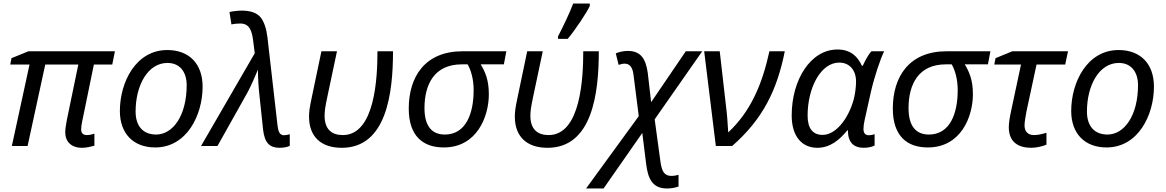

<svg xmlns="http://www.w3.org/2000/svg" viewBox="-20 -826 6594 1086"><path d="M147 -461 47 0H136L236 -461H423L358 -147C352 -116 349 -93 349 -78C349 -25 383 10 444 10C471 10 495 3 514 -2V-70C503 -66 487 -62 471 -62C450 -62 439 -73 439 -94C439 -105 441 -121 445 -140L511 -461H615L630 -536H141L45 -497L38 -461Z M858 8C1036 8 1126 -174 1126 -336C1126 -464 1051 -543 926 -543C749 -543 658 -362 658 -198C658 -71 734 8 858 8ZM863 -65C790 -65 747 -112 747 -195C747 -345 817 -470 927 -470C1007 -470 1036 -406 1036 -346C1036 -170 957 -65 863 -65Z M1562 10C1581 10 1606 6 1619 -1V-67C1608 -63 1594 -61 1586 -61C1563 -61 1554 -81 1550 -114L1493 -613C1487 -664 1474 -703 1454 -728C1433 -753 1398 -766 1347 -766C1323 -766 1295 -762 1278 -758L1289 -688C1302 -691 1320 -693 1339 -693C1390 -693 1405 -654 1412 -595L1421 -525L1117 0H1210L1381 -305C1402 -345 1420 -387 1439 -432C1439 -381 1443 -325 1448 -282L1468 -93C1477 -16 1506 10 1562 10Z M1913 10C2166 10 2203 -298 2203 -536H2115C2115 -390 2102 -62 1919 -62C1856 -62 1816 -95 1816 -171C1816 -195 1819 -220 1831 -276L1886 -536H1798L1743 -273C1731 -217 1728 -193 1728 -166C1728 -55 1794 10 1913 10Z M2292 -212C2292 -56 2373 8 2490 8C2678 8 2745 -167 2745 -293C2745 -378 2722 -423 2699 -462H2830L2844 -536H2596C2384 -536 2292 -392 2292 -212ZM2381 -214C2381 -348 2436 -462 2592 -462H2625C2644 -429 2659 -379 2659 -316C2659 -183 2615 -65 2496 -65C2425 -65 2381 -110 2381 -214Z M3077 10C3330 10 3367 -298 3367 -536H3279C3279 -390 3266 -62 3083 -62C3020 -62 2980 -95 2980 -171C2980 -195 2983 -220 2995 -276L3050 -536H2962L2907 -273C2895 -217 2892 -193 2892 -166C2892 -55 2958 10 3077 10ZM3136 -606H3191C3234 -657 3299 -755 3316 -792V-806H3222C3203 -754 3161 -667 3136 -620Z M3394 240 3613 -74 3635 103C3645 181 3668 240 3752 240C3777 240 3799 236 3818 229V163C3806 166 3791 169 3778 169C3737 169 3724 143 3716 91L3683 -151L3952 -536H3859L3663 -248L3644 -413C3633 -490 3607 -538 3531 -538C3508 -538 3480 -532 3463 -524L3479 -459C3490 -462 3501 -466 3512 -466C3541 -466 3559 -448 3564 -397L3593 -169L3295 240Z M3963 -536 4029 0H4121C4295 -152 4375 -316 4419 -536H4332C4291 -348 4226 -196 4099 -77C4096 -126 4093 -177 4086 -230L4051 -536Z M4603 10C4675 10 4728 -34 4773 -89H4776C4776 -23 4806 10 4866 10C4889 10 4916 4 4927 -3V-67C4916 -63 4905 -61 4895 -61C4874 -61 4864 -73 4864 -97C4864 -109 4866 -128 4871 -149L4906 -306C4926 -393 4960 -494 4981 -536H4909C4889 -515 4871 -477 4860 -454H4855C4832 -505 4793 -546 4717 -546C4565 -546 4458 -375 4458 -173C4458 -52 4518 10 4603 10ZM4633 -63C4578 -63 4548 -99 4548 -172C4548 -329 4622 -472 4727 -472C4786 -472 4822 -428 4822 -365C4822 -337 4818 -301 4809 -264C4777 -149 4705 -63 4633 -63Z M5030 -212C5030 -56 5111 8 5228 8C5416 8 5483 -167 5483 -293C5483 -378 5460 -423 5437 -462H5568L5582 -536H5334C5122 -536 5030 -392 5030 -212ZM5119 -214C5119 -348 5174 -462 5330 -462H5363C5382 -429 5397 -379 5397 -316C5397 -183 5353 -65 5234 -65C5163 -65 5119 -110 5119 -214Z M5604 -461H5755L5699 -198C5692 -166 5686 -130 5686 -107C5686 -20 5742 10 5814 10C5843 10 5883 0 5899 -8V-75C5872 -67 5851 -62 5828 -62C5791 -62 5775 -86 5775 -117C5775 -138 5781 -165 5786 -196L5843 -461H6005L6021 -536H5706L5611 -497Z M6239 8C6417 8 6507 -174 6507 -336C6507 -464 6432 -543 6307 -543C6130 -543 6039 -362 6039 -198C6039 -71 6115 8 6239 8ZM6244 -65C6171 -65 6128 -112 6128 -195C6128 -345 6198 -470 6308 -470C6388 -470 6417 -406 6417 -346C6417 -170 6338 -65 6244 -65Z"/></svg>

Font: BC Sans
Style: Italic
Weight: 400
Italic angle: -12°
Designer: Monotype Design Team
Designer: Province of B.C.
Foundry: Monotype Imaging Inc.
Version: Version 2.000;GOOG;noto-source:20170915:90ef993387c0